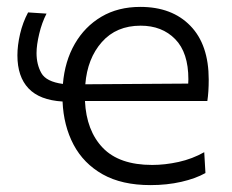

<svg xmlns="http://www.w3.org/2000/svg" viewBox="-20 -530 674 557"><path d="M416.5 7Q333.5 7 278 -24.2Q222.5 -55.5 193.5 -110.2Q164.5 -165 161.5 -235.5Q95 -239.5 62.8 -273.5Q30.5 -307.5 30.5 -369.5Q30.5 -398 38.2 -431.5Q46 -465 61.5 -494L115 -490.5Q101.5 -464.5 93.8 -432Q86 -399.5 86 -376Q86 -343 100 -318Q114 -293 162.5 -286.5Q168 -352.5 197 -402.8Q226 -453 274.2 -481.5Q322.5 -510 387 -510Q479 -510 532.2 -455.2Q585.5 -400.5 585.5 -299Q585.5 -263 581.5 -237H226.5Q230.5 -151 278.2 -101.2Q326 -51.5 421.5 -51.5Q458.5 -51.5 498.2 -60.2Q538 -69 572.5 -88.5L576 -28Q547.5 -12 506 -2.5Q464.5 7 416.5 7ZM388 -455.5Q317.5 -455.5 275.5 -408Q233.5 -360.5 227.5 -285.5L526 -287.5Q526.5 -293.5 526.5 -300Q526.5 -377.5 488.2 -416.5Q450 -455.5 388 -455.5Z"/></svg>

Font: Commissioner Light
Style: Regular
Weight: 300
Designer: Kostas Bartsokas
Foundry: Kostas Bartsokas
Version: Version 1.000; ttfautohint (v1.8.3)